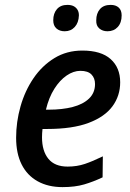

<svg xmlns="http://www.w3.org/2000/svg" viewBox="-20 -756 534 786"><path d="M236 10Q177 10 134 -14Q91 -38 68.5 -83Q46 -128 46 -192Q46 -257 64 -320.5Q82 -384 117 -435.5Q152 -487 202.5 -518Q253 -549 317 -549Q394 -549 433 -514Q472 -479 472 -419Q472 -364 440.5 -321Q409 -278 343 -253Q277 -228 173 -228H154Q153 -219 152.5 -210.5Q152 -202 152 -194Q152 -138 178 -106Q204 -74 257 -74Q295 -74 327.5 -85Q360 -96 401 -116L400 -30Q362 -12 324.5 -1Q287 10 236 10ZM179 -307Q235 -307 277.5 -318Q320 -329 344.5 -352.5Q369 -376 369 -412Q369 -436 354.5 -451Q340 -466 309 -466Q281 -466 253 -447Q225 -428 202.5 -392.5Q180 -357 168 -307ZM420 -628Q400 -628 386.5 -639.5Q373 -651 374 -673Q374 -701 389 -718.5Q404 -736 433 -736Q454 -736 466 -725Q478 -714 478 -693Q478 -663 462 -645.5Q446 -628 420 -628ZM245 -628Q224 -628 211 -639.5Q198 -651 198 -673Q198 -701 213 -718.5Q228 -736 256 -736Q271 -736 281 -731Q291 -726 297 -716.5Q303 -707 303 -693Q302 -663 286 -645.5Q270 -628 245 -628Z"/></svg>

Font: Noto Sans Display Medium
Style: Italic
Weight: 500
Italic angle: -12°
Designer: Monotype Design Team
Foundry: Monotype Imaging Inc.
Version: Version 2.003